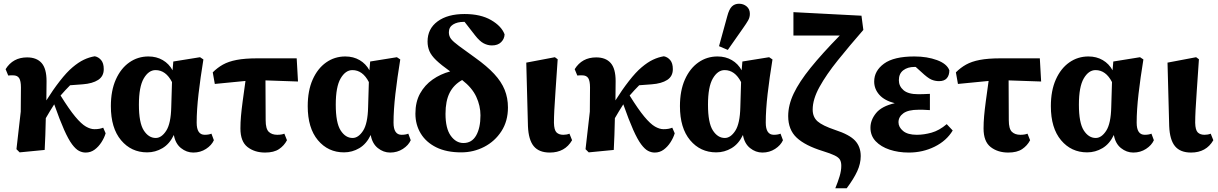

<svg xmlns="http://www.w3.org/2000/svg" viewBox="-20 -801 6514 1027"><path d="M85 14 68 -3 91 -204 92 -333Q92 -368 82.5 -383Q73 -398 50 -398Q45 -398 37 -398Q29 -398 24 -397L10 -431Q49 -494 125 -494Q176 -494 202.5 -464Q229 -434 229 -367L228 -264Q263 -320 300 -367.5Q337 -415 368 -441Q400 -468 428.5 -481.5Q457 -495 487 -500Q507 -496 521 -479.5Q535 -463 535 -431Q535 -393 505 -373.5Q475 -354 422 -350L355 -345Q342 -332 329 -318Q316 -304 304 -290Q350 -216 382.5 -177Q415 -138 439.5 -124Q464 -110 485 -110Q500 -110 511 -112Q522 -114 532 -118L545 -88Q538 -64 522.5 -40Q507 -16 486 -0.5Q465 15 438 15Q420 15 402.5 6Q385 -3 365.5 -29Q346 -55 323 -106.5Q300 -158 270 -243Q259 -225 247.5 -207Q236 -189 225 -169Q224 -124 222.5 -79Q221 -34 219 1Z M723 -241Q723 -144 749 -103.5Q775 -63 813 -63Q844 -63 869 -101.5Q894 -140 896 -228L900 -362Q867 -426 812 -426Q775 -426 749 -381.5Q723 -337 723 -241ZM767 14Q682 14 627.5 -51Q573 -116 573 -233Q573 -316 599.5 -375.5Q626 -435 671.5 -467Q717 -499 774 -499Q817 -499 850.5 -479.5Q884 -460 903 -425L907 -472L1050 -495L1068 -483Q1052 -385 1042 -299Q1032 -213 1032 -145Q1032 -80 1075 -80Q1096 -80 1111 -86L1124 -51Q1112 -24 1082 -4.5Q1052 15 1014 15Q978 15 948 -9Q918 -33 910 -79Q887 -31 849 -8.5Q811 14 767 14Z M1129 -352 1118 -414Q1143 -439 1172.5 -455.5Q1202 -472 1246 -480.5Q1290 -489 1358 -489H1567L1574 -365L1400 -371L1401 -158Q1401 -112 1417.5 -96Q1434 -80 1463 -80Q1486 -80 1501 -86L1515 -51Q1500 -22 1472.5 -3.5Q1445 15 1398 15Q1342 15 1304 -14.5Q1266 -44 1266 -114Q1266 -146 1269 -180Q1272 -214 1278 -259Q1284 -304 1293 -368Z M1776 -241Q1776 -144 1802 -103.5Q1828 -63 1866 -63Q1897 -63 1922 -101.5Q1947 -140 1949 -228L1953 -362Q1920 -426 1865 -426Q1828 -426 1802 -381.5Q1776 -337 1776 -241ZM1820 14Q1735 14 1680.5 -51Q1626 -116 1626 -233Q1626 -316 1652.5 -375.5Q1679 -435 1724.5 -467Q1770 -499 1827 -499Q1870 -499 1903.5 -479.5Q1937 -460 1956 -425L1960 -472L2103 -495L2121 -483Q2105 -385 2095 -299Q2085 -213 2085 -145Q2085 -80 2128 -80Q2149 -80 2164 -86L2177 -51Q2165 -24 2135 -4.5Q2105 15 2067 15Q2031 15 2001 -9Q1971 -33 1963 -79Q1940 -31 1902 -8.5Q1864 14 1820 14Z M2447 14Q2368 14 2313.5 -13Q2259 -40 2230.5 -87Q2202 -134 2202 -193Q2202 -256 2227 -301Q2252 -346 2294 -375.5Q2336 -405 2388 -419Q2339 -454 2313 -479Q2287 -504 2277 -527.5Q2267 -551 2267 -579Q2267 -647 2320.5 -686.5Q2374 -726 2465 -726Q2551 -726 2607 -693.5Q2663 -661 2679 -617Q2678 -593 2660.5 -575.5Q2643 -558 2611 -558Q2589 -558 2567.5 -569Q2546 -580 2521 -612L2465 -684H2461Q2426 -684 2403.5 -670Q2381 -656 2381 -628Q2381 -608 2392.5 -593Q2404 -578 2434.5 -555.5Q2465 -533 2522 -492Q2585 -447 2623.5 -405.5Q2662 -364 2679.5 -320.5Q2697 -277 2697 -226Q2697 -153 2662 -99Q2627 -45 2570 -15.5Q2513 14 2447 14ZM2363 -192Q2363 -114 2391 -75Q2419 -36 2459 -36Q2504 -36 2527 -76.5Q2550 -117 2550 -184Q2550 -235 2527.5 -283.5Q2505 -332 2452 -373Q2407 -348 2385 -304.5Q2363 -261 2363 -192Z M2921 15Q2863 15 2835 -19Q2807 -53 2804 -126L2795 -466L2948 -495L2963 -484Q2956 -380 2951.5 -315.5Q2947 -251 2945 -212Q2943 -173 2943 -144Q2944 -105 2957 -92.5Q2970 -80 2993 -80Q3011 -80 3026 -86L3040 -51Q3002 15 2921 15Z M3129 14 3112 -3 3135 -204 3136 -333Q3136 -368 3126.5 -383Q3117 -398 3094 -398Q3089 -398 3081 -398Q3073 -398 3068 -397L3054 -431Q3093 -494 3169 -494Q3220 -494 3246.5 -464Q3273 -434 3273 -367L3272 -264Q3307 -320 3344 -367.5Q3381 -415 3412 -441Q3444 -468 3472.5 -481.5Q3501 -495 3531 -500Q3551 -496 3565 -479.5Q3579 -463 3579 -431Q3579 -393 3549 -373.5Q3519 -354 3466 -350L3399 -345Q3386 -332 3373 -318Q3360 -304 3348 -290Q3394 -216 3426.5 -177Q3459 -138 3483.5 -124Q3508 -110 3529 -110Q3544 -110 3555 -112Q3566 -114 3576 -118L3589 -88Q3582 -64 3566.5 -40Q3551 -16 3530 -0.5Q3509 15 3482 15Q3464 15 3446.5 6Q3429 -3 3409.5 -29Q3390 -55 3367 -106.5Q3344 -158 3314 -243Q3303 -225 3291.5 -207Q3280 -189 3269 -169Q3268 -124 3266.5 -79Q3265 -34 3263 1Z M3767 -241Q3767 -144 3793 -103.5Q3819 -63 3857 -63Q3888 -63 3913 -101.5Q3938 -140 3940 -228L3944 -362Q3911 -426 3856 -426Q3819 -426 3793 -381.5Q3767 -337 3767 -241ZM3811 14Q3726 14 3671.5 -51Q3617 -116 3617 -233Q3617 -316 3643.5 -375.5Q3670 -435 3715.5 -467Q3761 -499 3818 -499Q3861 -499 3894.5 -479.5Q3928 -460 3947 -425L3951 -472L4094 -495L4112 -483Q4096 -385 4086 -299Q4076 -213 4076 -145Q4076 -80 4119 -80Q4140 -80 4155 -86L4168 -51Q4156 -24 4126 -4.5Q4096 15 4058 15Q4022 15 3992 -9Q3962 -33 3954 -79Q3931 -31 3893 -8.5Q3855 14 3811 14ZM3826 -554 3870 -714Q3880 -752 3895 -766.5Q3910 -781 3933 -781Q3957 -781 3974 -766.5Q3991 -752 3991 -727Q3991 -708 3981.5 -691.5Q3972 -675 3955 -651L3873 -534Z M4448 206Q4462 172 4471 142Q4480 112 4480 86Q4480 66 4473 53.5Q4466 41 4444.5 30.5Q4423 20 4381 7Q4287 -22 4241.5 -64.5Q4196 -107 4196 -180Q4196 -239 4225.5 -301Q4255 -363 4316 -438.5Q4377 -514 4472 -611H4224V-736L4588 -717L4598 -641Q4523 -555 4461.5 -478.5Q4400 -402 4363.5 -336Q4327 -270 4327 -215Q4327 -175 4353 -152Q4379 -129 4447 -106Q4524 -81 4554 -48.5Q4584 -16 4584 34Q4584 74 4565.5 114.5Q4547 155 4509 206Z M4841 15Q4785 15 4738.5 -0.5Q4692 -16 4664 -45.5Q4636 -75 4636 -118Q4636 -159 4666 -196Q4696 -233 4766 -249Q4711 -263 4683.5 -294Q4656 -325 4656 -365Q4656 -422 4708.5 -460.5Q4761 -499 4871 -499Q4939 -499 4992 -479.5Q5045 -460 5058 -425Q5058 -398 5044.5 -382.5Q5031 -367 5003 -367Q4981 -367 4961.5 -375.5Q4942 -384 4908 -416L4878 -443Q4877 -443 4875 -443Q4873 -443 4871 -443Q4835 -443 4811.5 -425Q4788 -407 4788 -372Q4788 -340 4813 -318.5Q4838 -297 4892 -297Q4907 -297 4919 -297.5Q4931 -298 4954 -299V-212Q4929 -214 4916.5 -214Q4904 -214 4893 -214Q4838 -214 4812 -195Q4786 -176 4786 -147Q4786 -121 4810.5 -100.5Q4835 -80 4884 -80Q4922 -80 4963 -91.5Q5004 -103 5044 -137L5076 -103Q5043 -48 4979.5 -16.5Q4916 15 4841 15Z M5104 -352 5093 -414Q5118 -439 5147.5 -455.5Q5177 -472 5221 -480.5Q5265 -489 5333 -489H5542L5549 -365L5375 -371L5376 -158Q5376 -112 5392.5 -96Q5409 -80 5438 -80Q5461 -80 5476 -86L5490 -51Q5475 -22 5447.5 -3.5Q5420 15 5373 15Q5317 15 5279 -14.5Q5241 -44 5241 -114Q5241 -146 5244 -180Q5247 -214 5253 -259Q5259 -304 5268 -368Z M5751 -241Q5751 -144 5777 -103.5Q5803 -63 5841 -63Q5872 -63 5897 -101.5Q5922 -140 5924 -228L5928 -362Q5895 -426 5840 -426Q5803 -426 5777 -381.5Q5751 -337 5751 -241ZM5795 14Q5710 14 5655.5 -51Q5601 -116 5601 -233Q5601 -316 5627.5 -375.5Q5654 -435 5699.5 -467Q5745 -499 5802 -499Q5845 -499 5878.5 -479.5Q5912 -460 5931 -425L5935 -472L6078 -495L6096 -483Q6080 -385 6070 -299Q6060 -213 6060 -145Q6060 -80 6103 -80Q6124 -80 6139 -86L6152 -51Q6140 -24 6110 -4.5Q6080 15 6042 15Q6006 15 5976 -9Q5946 -33 5938 -79Q5915 -31 5877 -8.5Q5839 14 5795 14Z M6351 15Q6293 15 6265 -19Q6237 -53 6234 -126L6225 -466L6378 -495L6393 -484Q6386 -380 6381.5 -315.5Q6377 -251 6375 -212Q6373 -173 6373 -144Q6374 -105 6387 -92.5Q6400 -80 6423 -80Q6441 -80 6456 -86L6470 -51Q6432 15 6351 15Z"/></svg>

Font: Source Serif Pro
Style: Bold
Weight: 700
Designer: Frank Grießhammer
Foundry: Adobe Systems Incorporated
Version: Version 3.001;hotconv 1.0.111;makeotfexe 2.5.65597